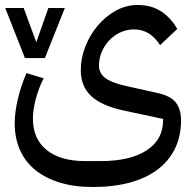

<svg xmlns="http://www.w3.org/2000/svg" viewBox="-20 -510 777 770"><path d="M1 -478H75L125 -342H126L174 -478H240L160 -277H80ZM353 240Q279 240 221 222.5Q163 205 122.5 172.5Q82 140 60.5 92.5Q39 45 39 -15Q39 -60 51.5 -112.5Q64 -165 86 -217L155 -196Q135 -156 123.5 -113Q112 -70 112 -34Q112 47 167 91.5Q222 136 321 136H384Q502 136 568 93Q634 50 634 -27V-33L475 -67Q387 -86 345.5 -125Q304 -164 304 -229Q304 -277 322.5 -324Q341 -371 372.5 -408Q404 -445 445 -467.5Q486 -490 531 -490Q587 -490 626 -464.5Q665 -439 691 -394L622 -329Q602 -360 576.5 -376Q551 -392 517 -392Q489 -392 463.5 -380.5Q438 -369 419 -349Q400 -329 388.5 -303Q377 -277 377 -247Q377 -216 402.5 -197Q428 -178 482 -166L616 -136Q664 -125 685 -99Q706 -73 706 -27Q706 36 682 85.5Q658 135 612.5 169.5Q567 204 501.5 222Q436 240 353 240Z"/></svg>

Font: IBM Plex Sans Arabic Text
Style: Regular
Weight: 450
Designer: Mike Abbink, Paul van der Laan, Pieter van Rosmalen, Wael Morcos, Khajak Apelian
Foundry: Bold Monday
Version: Version 1.2